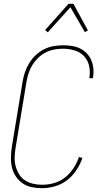

<svg xmlns="http://www.w3.org/2000/svg" viewBox="-20 -981 540 1009"><path d="M200 8Q173 8 146.5 2.5Q120 -3 99 -17.5Q78 -32 63.5 -53.5Q49 -75 43 -100.5Q37 -126 37.5 -153.5Q38 -181 42 -208L99 -553Q103 -578 111.5 -602.5Q120 -627 134 -650Q148 -673 168 -691.5Q188 -710 211.5 -722Q235 -734 261 -738.5Q287 -743 311 -743Q335 -743 358 -739.5Q381 -736 400.5 -726.5Q420 -717 435.5 -701Q451 -685 459.5 -665Q468 -645 470.5 -622Q473 -599 469 -575L468 -570H449L450 -575Q455 -606 448 -636Q441 -666 420.5 -687Q400 -708 370.5 -716.5Q341 -725 310 -725Q287 -725 264 -720.5Q241 -716 219.5 -705Q198 -694 180 -676.5Q162 -659 149.5 -638.5Q137 -618 130 -595.5Q123 -573 119 -550L62 -205Q58 -181 57 -156Q56 -131 62 -108.5Q68 -86 80 -66Q92 -46 111 -33.5Q130 -21 153.5 -15.5Q177 -10 202 -10Q233 -10 264.5 -19Q296 -28 322 -48.5Q348 -69 366.5 -97.5Q385 -126 395 -156L413 -151Q402 -118 381.5 -87Q361 -56 332.5 -34Q304 -12 269 -2Q234 8 200 8ZM231 -811 217 -823 340 -961H366L442 -821L426 -812L350 -943Z"/></svg>

Font: Iosevka Thin
Style: Italic
Weight: 100
Italic angle: -9°
Monospace: yes
Designer: Belleve Invis
Foundry: Belleve Invis
Version: Version 32.5.0; ttfautohint (v1.8.4)